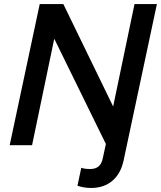

<svg xmlns="http://www.w3.org/2000/svg" viewBox="-20 -720 798 952"><path d="M505 -6 249 -528 139 0H28L177 -700H294L541 -192L647 -700H758L593 75Q579 141 537 176.5Q495 212 432 212Q411 212 393 208.5Q375 205 364 201L383 112Q391 115 402 116.5Q413 118 428 118Q454 118 469.5 104.5Q485 91 490 63Z"/></svg>

Font: Red Hat Text Medium
Style: Italic
Weight: 500
Italic angle: -12°
Designer: Pentagram / MCKL
Foundry: Pentagram / MCKL
Version: Version 1.003; Red Hat Text Medium Italic